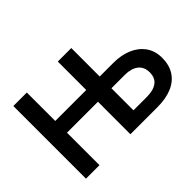

<svg xmlns="http://www.w3.org/2000/svg" viewBox="-119 -1004 1308 1308"><g transform="rotate(-45 535.0 -350.0)"><path d="M516.5 0 517 -700H647L646.5 -100.5H775.5Q838 -100.5 873 -126Q908 -151.5 908 -205Q908 -258.5 872.2 -285.8Q836.5 -313 776.5 -313H190V-426H779Q854.5 -426 912.8 -401Q971 -376 1004.5 -328.8Q1038 -281.5 1038 -215Q1038 -146 1007.2 -98Q976.5 -50 918 -25Q859.5 0 776 0ZM88.5 0V-700H218.5V0Z"/></g></svg>

Font: Geologica Medium
Style: Regular
Weight: 500
Designer: Sindre Bremnes, Frode Helland
Foundry: Monokrom Skriftforlag AS
Version: Version 1.010;gftools[0.9.28]